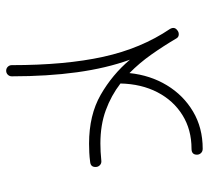

<svg xmlns="http://www.w3.org/2000/svg" viewBox="-47 -593 657 603"><g transform="rotate(90 281.5 -291.5)"><path d="M75.2 -520Q81.1 -524.9 88.9 -524.4Q96.7 -523.9 100.6 -517.1Q125 -475.6 151.6 -438Q178.2 -400.4 209.5 -369.6Q216.3 -435.1 247.8 -487.1Q279.3 -539.1 330.3 -569.3Q381.3 -599.6 447.3 -599.6Q455.6 -599.6 460.7 -594.2Q465.8 -588.9 465.8 -581.5Q465.8 -564.5 447.3 -564.5Q387.2 -564.5 341.6 -536.1Q295.9 -507.8 269.8 -457.5Q243.7 -407.2 242.2 -341.3Q280.3 -312 326.4 -295.2Q372.6 -278.3 430.7 -278.3Q456.1 -278.3 484.4 -281.2Q492.7 -282.2 498.3 -277.1Q503.9 -272 504.4 -264.6Q505.4 -247.6 488.3 -246.1Q473.1 -244.1 459 -243.4Q444.8 -242.7 431.2 -242.7Q341.3 -242.7 277.6 -279.3Q213.9 -315.9 167.5 -371.1Q194.3 -296.9 207 -204.6Q219.7 -112.3 219.7 0Q219.7 7.3 214.6 12.5Q209.5 17.6 202.1 17.6Q194.8 17.6 189.7 12.5Q184.6 7.3 184.6 0Q184.6 -168 158.4 -287.1Q132.3 -406.2 70.8 -497.1Q63 -511.2 75.2 -520Z"/></g></svg>

Font: Mikhak-FD ExtraLight
Style: Regular
Weight: 200
Designer: Amin Abedi
Version: Version 3.2